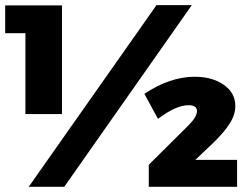

<svg xmlns="http://www.w3.org/2000/svg" viewBox="-20 -721 960 741"><path d="M584 -701.2H720.2L228 0H90.8ZM0 -700.2H219.2V-280.8H78.1V-592.8H0ZM707 -236.8Q740.2 -270 740.2 -292Q740.2 -314.9 708 -314.9Q658.7 -314.9 589.8 -262.2L537.1 -358.9Q636.7 -424.8 731 -424.8Q799.3 -424.8 843.8 -393.6Q888.2 -362.3 888.2 -312Q888.2 -277.8 866 -243.4Q843.8 -209 803.2 -169.9L733.9 -104H895V0H554.2V-85Z"/></svg>

Font: Montserrat arm ExtraBold
Style: Regular
Weight: 800
Designer: Julieta Ulanovsky
Foundry: Julieta Ulanovsky
Version: Version 6.000;PS 006.000;hotconv 1.0.88;makeotf.lib2.5.64775